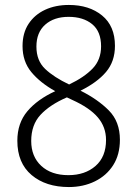

<svg xmlns="http://www.w3.org/2000/svg" viewBox="-20 -810 554 775"><path d="M258 -55Q165 -55 107.5 -103.5Q50 -152 50 -242Q50 -313 90.5 -361Q131 -409 203 -442Q142 -476 106.5 -519Q71 -562 71 -624Q71 -677 95.5 -714Q120 -751 162 -770.5Q204 -790 258 -790Q340 -790 392 -747.5Q444 -705 444 -625Q444 -562 408 -519.5Q372 -477 305 -444Q375 -409 419.5 -364Q464 -319 464 -246Q464 -186 437 -143.5Q410 -101 363 -78Q316 -55 258 -55ZM259 -469Q320 -498 354 -533.5Q388 -569 388 -623Q388 -683 352 -712.5Q316 -742 257 -742Q198 -742 162.5 -710.5Q127 -679 127 -622Q127 -565 162.5 -531.5Q198 -498 259 -469ZM256 -103Q323 -103 365.5 -140Q408 -177 408 -245Q408 -297 375 -336Q342 -375 271 -407L250 -417Q181 -387 143.5 -346.5Q106 -306 106 -241Q106 -178 146.5 -140.5Q187 -103 256 -103Z"/></svg>

Font: Noto Sans Malayalam UI SemiCondensed Light
Style: Regular
Weight: 300
Width: 4
Designer: Jelle Bosma - Monotype Design Team
Foundry: Monotype Imaging Inc.
Version: Version 2.104; ttfautohint (v1.8.4.7-5d5b)